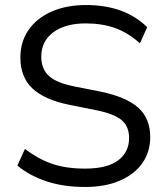

<svg xmlns="http://www.w3.org/2000/svg" viewBox="-20 -734 663 763"><path d="M49 0ZM318 9Q233 9 166 -13Q99 -35 49 -76L79 -142Q132 -102 187 -83Q242 -64 318 -64Q407 -64 450 -97Q493 -130 493 -185Q493 -232 463 -257Q433 -282 358 -297L253 -318Q156 -338 108.5 -383Q61 -428 61 -505Q61 -568 93.5 -615Q126 -662 185 -688Q244 -714 322 -714Q475 -714 565 -626L536 -562Q489 -604 437.5 -622.5Q386 -641 321 -641Q239 -641 191.5 -605.5Q144 -570 144 -509Q144 -460 174 -432.5Q204 -405 273 -391L379 -370Q481 -349 529 -306.5Q577 -264 577 -189Q577 -130 545.5 -85.5Q514 -41 456 -16Q398 9 318 9Z"/></svg>

Font: Winston
Style: Regular
Weight: 400
Designer: Original fonts by Vernon Adams / Changes by Cristiano Sobral
Foundry: Original fonts by Vernon Adams / Changes by Cristiano Sobral
Version: Version 2.503;July 17, 2020;FontCreator 13.0.0.2655 64-bit